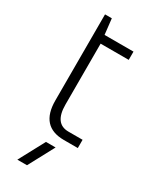

<svg xmlns="http://www.w3.org/2000/svg" viewBox="-202 -648 710 884"><g transform="rotate(30 153.0 -205.5)"><path d="M76.2 -595.7H112.3L121.6 -512.7H275.4V-468.8H126V-145Q126 -43.9 200.2 -43.9H275.4V0H201.2Q76.2 0 76.2 -138.2ZM185.5 48.8 112.3 185.5H61L134.3 48.8Z"/></g></svg>

Font: Voltera Light
Style: Light
Weight: 300
Designer: Bernd Montag
Version: Version 1.301